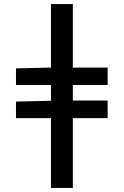

<svg xmlns="http://www.w3.org/2000/svg" viewBox="-20 -732 611 949"><path d="M232 197V-148H59V-230L232 -234V-312H59V-394L232 -398V-712H340V-398H512V-312H340V-235H512V-148H340V197Z"/></svg>

Font: Codetta
Style: Bold
Weight: 700
Designer: Ulrich Proeller
Foundry: PROSA GmbH
Version: Version 2.00;September 29, 2018;FontCreator 11.5.0.2427 64-b